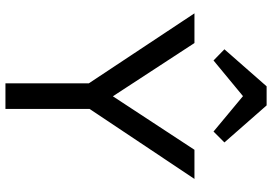

<svg xmlns="http://www.w3.org/2000/svg" viewBox="-167 -832 999 705"><g transform="rotate(90 332.5 -479.5)"><path d="M302 -282 29 -694H138L358 -357H309L530 -694H637L362 -282ZM286 0V-344H380V0ZM202 -764 161 -804 297 -959H367L503 -804L463 -764L302 -898L363 -897Z"/></g></svg>

Font: Outfit Thin
Style: Regular
Weight: 400
Version: Version 1.100;gftools[0.9.27]